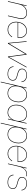

<svg xmlns="http://www.w3.org/2000/svg" viewBox="2187 -2737 744 5158"><g transform="rotate(90 2559.0 -158.0)"><path d="M11 0 127 -500H143L115 -383Q142 -438 196 -474Q250 -510 330 -510Q420 -510 462 -452.5Q504 -395 481 -294L413 0H397L464 -292Q487 -391 448 -443.5Q409 -496 329 -496Q263 -496 215.5 -469Q168 -442 138.5 -397.5Q109 -353 97 -301L27 0Z M777 9Q709 9 661 -21.5Q613 -52 588.5 -103.5Q564 -155 564 -217Q564 -295 593.5 -361.5Q623 -428 679 -468.5Q735 -509 814 -509Q872 -509 914 -482Q956 -455 978.5 -409Q1001 -363 1001 -305Q1001 -283 998 -260H582Q580 -239 580 -217Q580 -156 604 -108Q628 -60 672 -32.5Q716 -5 777 -5Q840 -5 889 -35.5Q938 -66 966 -114L979 -106Q949 -57 898.5 -24Q848 9 777 9ZM812 -495Q750 -495 702.5 -466Q655 -437 624.5 -387Q594 -337 584 -274H983Q984 -281 984.5 -288Q985 -295 985 -302Q985 -355 965 -399Q945 -443 906.5 -469Q868 -495 812 -495Z M1134 0 1087 -500H1103L1147 -25L1432 -500H1448L1512 -25L1776 -500H1794L1515 0H1499L1435 -473L1151 0Z M1968 10Q1874 10 1820 -33Q1766 -76 1763 -147L1778 -151Q1782 -84 1830.5 -44Q1879 -4 1967 -4Q2044 -4 2087 -39.5Q2130 -75 2130 -131Q2130 -170 2108.5 -194Q2087 -218 2037 -232L1934 -261Q1880 -276 1852 -303Q1824 -330 1824 -376Q1824 -438 1873.5 -473.5Q1923 -509 1999 -509Q2073 -509 2125 -475Q2177 -441 2186 -365L2172 -360Q2167 -408 2142 -438Q2117 -468 2079 -481.5Q2041 -495 1997 -495Q1927 -495 1883.5 -463Q1840 -431 1840 -378Q1840 -336 1865.5 -313Q1891 -290 1938 -276L2043 -246Q2097 -230 2121.5 -203.5Q2146 -177 2146 -132Q2146 -70 2097.5 -30Q2049 10 1968 10Z M2175 194 2335 -500H2351L2324 -385Q2354 -445 2408 -477.5Q2462 -510 2529 -510Q2592 -510 2636 -480Q2680 -450 2703.5 -399Q2727 -348 2727 -285Q2727 -206 2698 -138.5Q2669 -71 2615 -30.5Q2561 10 2485 10Q2390 10 2337 -47.5Q2284 -105 2281 -196L2191 194ZM2486 -4Q2554 -4 2604.5 -41.5Q2655 -79 2683 -143Q2711 -207 2711 -286Q2711 -351 2687 -398Q2663 -445 2621.5 -470.5Q2580 -496 2528 -496Q2455 -496 2403 -457.5Q2351 -419 2323.5 -352.5Q2296 -286 2296 -203Q2296 -111 2348.5 -57.5Q2401 -4 2486 -4Z M2998 10Q2934 10 2888 -19.5Q2842 -49 2817.5 -100Q2793 -151 2793 -217Q2793 -299 2824 -365.5Q2855 -432 2912.5 -471Q2970 -510 3049 -510Q3141 -510 3192 -455.5Q3243 -401 3242 -318L3285 -500H3301L3185 0H3169L3199 -127Q3171 -70 3122.5 -30Q3074 10 2998 10ZM3002 -4Q3055 -4 3097 -30Q3139 -56 3169 -99.5Q3199 -143 3215 -195.5Q3231 -248 3231 -302Q3231 -372 3205 -414.5Q3179 -457 3137.5 -476.5Q3096 -496 3048 -496Q2977 -496 2923 -460Q2869 -424 2839 -361Q2809 -298 2809 -216Q2809 -149 2834.5 -101.5Q2860 -54 2904 -29Q2948 -4 3002 -4Z M3279 194 3439 -500H3455L3428 -385Q3458 -445 3512 -477.5Q3566 -510 3633 -510Q3696 -510 3740 -480Q3784 -450 3807.5 -399Q3831 -348 3831 -285Q3831 -206 3802 -138.5Q3773 -71 3719 -30.5Q3665 10 3589 10Q3494 10 3441 -47.5Q3388 -105 3385 -196L3295 194ZM3590 -4Q3658 -4 3708.5 -41.5Q3759 -79 3787 -143Q3815 -207 3815 -286Q3815 -351 3791 -398Q3767 -445 3725.5 -470.5Q3684 -496 3632 -496Q3559 -496 3507 -457.5Q3455 -419 3427.5 -352.5Q3400 -286 3400 -203Q3400 -111 3452.5 -57.5Q3505 -4 3590 -4Z M4109 9Q4041 9 3993 -21.5Q3945 -52 3920.5 -103.5Q3896 -155 3896 -217Q3896 -295 3925.5 -361.5Q3955 -428 4011 -468.5Q4067 -509 4146 -509Q4204 -509 4246 -482Q4288 -455 4310.5 -409Q4333 -363 4333 -305Q4333 -283 4330 -260H3914Q3912 -239 3912 -217Q3912 -156 3936 -108Q3960 -60 4004 -32.5Q4048 -5 4109 -5Q4172 -5 4221 -35.5Q4270 -66 4298 -114L4311 -106Q4281 -57 4230.5 -24Q4180 9 4109 9ZM4144 -495Q4082 -495 4034.5 -466Q3987 -437 3956.5 -387Q3926 -337 3916 -274H4315Q4316 -281 4316.5 -288Q4317 -295 4317 -302Q4317 -355 4297 -399Q4277 -443 4238.5 -469Q4200 -495 4144 -495Z M4372 0 4488 -500H4504L4477 -383Q4505 -438 4547.5 -474Q4590 -510 4656 -510Q4674 -510 4690.5 -506.5Q4707 -503 4718 -495L4711 -482Q4701 -490 4686 -493Q4671 -496 4654 -496Q4603 -496 4563 -469Q4523 -442 4496.5 -397.5Q4470 -353 4458 -300L4388 0Z M4878 10Q4784 10 4730 -33Q4676 -76 4673 -147L4688 -151Q4692 -84 4740.5 -44Q4789 -4 4877 -4Q4954 -4 4997 -39.5Q5040 -75 5040 -131Q5040 -170 5018.5 -194Q4997 -218 4947 -232L4844 -261Q4790 -276 4762 -303Q4734 -330 4734 -376Q4734 -438 4783.5 -473.5Q4833 -509 4909 -509Q4983 -509 5035 -475Q5087 -441 5096 -365L5082 -360Q5077 -408 5052 -438Q5027 -468 4989 -481.5Q4951 -495 4907 -495Q4837 -495 4793.5 -463Q4750 -431 4750 -378Q4750 -336 4775.5 -313Q4801 -290 4848 -276L4953 -246Q5007 -230 5031.5 -203.5Q5056 -177 5056 -132Q5056 -70 5007.5 -30Q4959 10 4878 10Z"/></g></svg>

Font: Prodigy Sans Thin
Style: Italic
Weight: 100
Italic angle: -13°
Designer: Wei Huang
Foundry: Wei Huang
Version: Version 1.003; ttfautohint (v1.8.3)